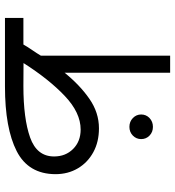

<svg xmlns="http://www.w3.org/2000/svg" viewBox="14 -719 705 773"><g transform="rotate(90 366.5 -332.5)"><path d="M440.9 -548.3Q440.9 -568.4 455.3 -582Q469.7 -595.7 490.7 -595.7Q511.7 -595.7 525.9 -582Q540 -568.4 540 -548.3Q540 -528.8 525.9 -514.9Q511.7 -501 490.7 -501Q469.7 -501 455.3 -514.9Q440.9 -528.8 440.9 -548.3ZM159.2 -74.2Q168.9 -91.3 181.6 -109.6Q194.3 -127.9 204.1 -144.5V-665H272.9V-240.2Q322.3 -301.3 377.7 -339.8Q433.1 -378.4 496.6 -378.4Q551.3 -378.4 592.8 -355.7Q634.3 -333 657.7 -293.5Q681.2 -253.9 681.2 -203.1Q680.7 -94.2 588.4 -47.1Q496.1 0 328.1 0H52.2V-74.2ZM501.5 -304.7Q433.6 -304.7 366.2 -240.7Q298.8 -176.8 233.9 -74.7L326.2 -74.2Q457.5 -74.2 533.7 -101.3Q609.9 -128.4 609.9 -197.8Q609.9 -244.1 579.6 -274.4Q549.3 -304.7 501.5 -304.7Z"/></g></svg>

Font: Vazirmatn RD UI Light
Style: Regular
Weight: 300
Designer: Saber Rastikerdar
Foundry: Saber Rastikerdar
Version: Version 33.003